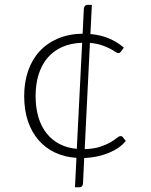

<svg xmlns="http://www.w3.org/2000/svg" viewBox="-20 -644 620 790"><path d="M294.5 5.5Q246.5 2.5 207 -16Q167.5 -34.5 139 -67Q110.5 -99.5 95 -145.2Q79.5 -191 79.5 -249Q79.5 -305 95.5 -351.8Q111.5 -398.5 142.2 -432.2Q173 -466 217.8 -485.2Q262.5 -504.5 320 -505.5L325 -608Q325.5 -614.5 329.2 -619.2Q333 -624 340 -624H358L352 -504Q395.5 -500 429.2 -485.5Q463 -471 489.5 -448L477.5 -431.5Q475 -429 472.8 -427.2Q470.5 -425.5 466.5 -425.5Q462 -425.5 453.8 -431.2Q445.5 -437 431.8 -444.2Q418 -451.5 398 -458.2Q378 -465 350 -467.5L328.5 -30.5Q366 -31.5 391.5 -40Q417 -48.5 433.8 -58.2Q450.5 -68 460.2 -76Q470 -84 475.5 -84Q479.5 -84 481.5 -83Q483.5 -82 485.5 -79.5L497.5 -64Q486 -49.5 468.8 -37.2Q451.5 -25 429.5 -15.8Q407.5 -6.5 381.5 -0.8Q355.5 5 326.5 6L321.5 111Q321 117.5 317.2 122Q313.5 126.5 306.5 126.5H288.5ZM126.5 -249Q126.5 -200 138.2 -161.2Q150 -122.5 172.2 -94.8Q194.5 -67 225.8 -51Q257 -35 296 -31.5L318 -468Q272 -466.5 236.2 -450.8Q200.5 -435 176.2 -406.8Q152 -378.5 139.2 -338.5Q126.5 -298.5 126.5 -249Z"/></svg>

Font: Lato TR Light
Style: Regular
Weight: 300
Designer: Lukasz Dziedzic
Foundry: Lukasz Dziedzic
Version: Version 1.104 2013